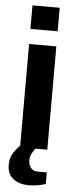

<svg xmlns="http://www.w3.org/2000/svg" viewBox="-61 -755 389 975"><g transform="rotate(5 133.5 -267.0)"><path d="M63.9 -603.3V-723.4H202.7V-603.3ZM63.9 0V-526.4H202.7V0ZM123.9 188.3Q97.3 188.3 72.3 179.5Q47.2 170.8 30.7 150.1Q14.3 129.4 14.3 93.9Q14.3 56.9 30.8 32.2Q47.3 7.4 66.7 -12H150.7V-8Q139 2.4 127.7 21.9Q116.3 41.4 116.3 62Q116.3 82.7 128.1 99Q140 115.3 166.7 115.3H210.3V174.1Q191.2 181.1 166.9 184.7Q142.6 188.3 123.9 188.3Z"/></g></svg>

Font: Archivo Variable SemiBold
Style: Regular
Weight: 600
Designer: Hector Gatti
Foundry: Omnibus-Type
Version: Version 2.001